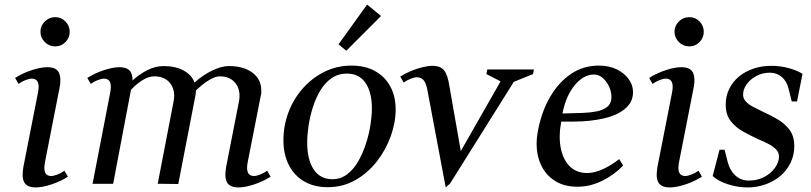

<svg xmlns="http://www.w3.org/2000/svg" viewBox="-20 -804 3550 840"><path d="M136 16Q117 16 104 10Q91 4 85 -8.5Q79 -21 79 -41Q79 -48 80 -55.5Q81 -63 82 -72L146 -398Q149 -413 149 -424Q149 -460 119 -460Q108 -460 91.5 -453.5Q75 -447 61 -437L46 -463Q79 -484 118.5 -497Q158 -510 187 -510Q207 -510 219.5 -504Q232 -498 238 -485.5Q244 -473 244 -453Q244 -446 243.5 -438.5Q243 -431 241 -422L177 -96Q174 -81 174 -70Q174 -34 204 -34Q215 -34 231.5 -40.5Q248 -47 262 -57L277 -31Q244 -10 204.5 3Q165 16 136 16ZM222 -601Q195 -601 176 -620Q157 -639 157 -665Q157 -691 176 -710Q195 -729 222 -729Q248 -729 266.5 -710Q285 -691 285 -665Q285 -639 266.5 -620Q248 -601 222 -601Z M1023 16Q1004 16 991 10Q978 4 972 -8.5Q966 -21 966 -41Q966 -48 967 -55.5Q968 -63 969 -72L1025 -358Q1028 -372 1028 -384Q1028 -423 1004.5 -446.5Q981 -470 941 -470Q922 -470 894.5 -453.5Q867 -437 837 -408Q837 -403 836.5 -397.5Q836 -392 835 -386L760 1L670 0L739 -358Q742 -372 742 -384Q742 -423 718.5 -446.5Q695 -470 655 -470Q630 -470 603 -453Q576 -436 553 -411L475 0H385L462 -398Q465 -413 465 -424Q465 -460 435 -460Q424 -460 407.5 -453.5Q391 -447 377 -437L362 -463Q395 -484 434.5 -497Q474 -510 503 -510Q532 -510 546 -496.5Q560 -483 560 -452Q589 -479 624.5 -497Q660 -515 695 -515Q748 -515 783.5 -495.5Q819 -476 831 -443Q868 -476 908.5 -495.5Q949 -515 981 -515Q1046 -515 1084.5 -486Q1123 -457 1123 -409Q1123 -404 1123 -398Q1123 -392 1121 -386L1064 -96Q1061 -81 1061 -70Q1061 -34 1091 -34Q1102 -34 1118.5 -40.5Q1135 -47 1149 -57L1164 -31Q1131 -10 1091.5 3Q1052 16 1023 16Z M1414 15Q1354 15 1310.5 -10.5Q1267 -36 1243.5 -82.5Q1220 -129 1220 -190Q1220 -254 1242 -312.5Q1264 -371 1304.5 -417Q1345 -463 1399.5 -490Q1454 -517 1518 -517Q1578 -517 1621 -493Q1664 -469 1687.5 -426Q1711 -383 1711 -325Q1711 -268 1689.5 -208Q1668 -148 1628.5 -97.5Q1589 -47 1534.5 -16Q1480 15 1414 15ZM1434 -20Q1471 -20 1499.5 -42Q1528 -64 1548 -99.5Q1568 -135 1581.5 -177Q1595 -219 1601 -259Q1607 -299 1607 -329Q1607 -401 1579 -441.5Q1551 -482 1498 -482Q1459 -482 1430 -461.5Q1401 -441 1381 -407.5Q1361 -374 1348.5 -334Q1336 -294 1330 -254Q1324 -214 1324 -181Q1324 -105 1352.5 -62.5Q1381 -20 1434 -20ZM1495 -582 1461 -610 1586 -784 1647 -734Z M1930 16 1851 -404Q1846 -436 1835 -451Q1824 -466 1804 -466Q1793 -466 1776.5 -459.5Q1760 -453 1746 -443L1731 -469Q1753 -483 1778.5 -493.5Q1804 -504 1828.5 -510Q1853 -516 1872 -516Q1908 -516 1923.5 -495.5Q1939 -475 1946 -428L1996 -143L2170 -448L2108 -480L2112 -500H2316L2312 -480L2228 -446L1949 -1Z M2507 13Q2442 13 2398.5 -19Q2355 -51 2337.5 -107Q2320 -163 2334 -235Q2350 -317 2387 -380.5Q2424 -444 2478 -480.5Q2532 -517 2599 -517Q2645 -517 2677.5 -501Q2710 -485 2728.5 -460.5Q2747 -436 2749 -410Q2753 -363 2719 -332Q2685 -301 2624 -286.5Q2563 -272 2487 -272H2418L2439 -288Q2423 -218 2432 -163.5Q2441 -109 2471 -78Q2501 -47 2549 -47Q2581 -47 2618 -64Q2655 -81 2689 -108L2706 -80Q2669 -40 2615.5 -13.5Q2562 13 2507 13ZM2438 -291 2423 -307 2529 -310Q2561 -311 2589.5 -316.5Q2618 -322 2636 -336Q2654 -350 2655 -376Q2656 -400 2645.5 -423.5Q2635 -447 2617.5 -462.5Q2600 -478 2579 -478Q2531 -478 2491 -427Q2451 -376 2438 -291Z M2910 16Q2891 16 2878 10Q2865 4 2859 -8.5Q2853 -21 2853 -41Q2853 -48 2854 -55.5Q2855 -63 2856 -72L2920 -398Q2923 -413 2923 -424Q2923 -460 2893 -460Q2882 -460 2865.5 -453.5Q2849 -447 2835 -437L2820 -463Q2853 -484 2892.5 -497Q2932 -510 2961 -510Q2981 -510 2993.5 -504Q3006 -498 3012 -485.5Q3018 -473 3018 -453Q3018 -446 3017.5 -438.5Q3017 -431 3015 -422L2951 -96Q2948 -81 2948 -70Q2948 -34 2978 -34Q2989 -34 3005.5 -40.5Q3022 -47 3036 -57L3051 -31Q3018 -10 2978.5 3Q2939 16 2910 16ZM2996 -601Q2969 -601 2950 -620Q2931 -639 2931 -665Q2931 -691 2950 -710Q2969 -729 2996 -729Q3022 -729 3040.5 -710Q3059 -691 3059 -665Q3059 -639 3040.5 -620Q3022 -601 2996 -601Z M3250 16Q3207 16 3164 2Q3121 -12 3098 -34L3128 -149H3150L3164 -94Q3174 -57 3198 -35.5Q3222 -14 3256 -14Q3294 -14 3324 -30Q3354 -46 3371 -70.5Q3388 -95 3388 -119Q3388 -137 3375.5 -150Q3363 -163 3342.5 -174Q3322 -185 3297 -195Q3265 -210 3232 -228Q3199 -246 3177 -274Q3155 -302 3155 -346Q3155 -384 3170.5 -415.5Q3186 -447 3213.5 -469.5Q3241 -492 3277 -504Q3313 -516 3354 -516Q3396 -516 3432.5 -505.5Q3469 -495 3491 -481L3467 -360H3444L3430 -416Q3422 -449 3400 -467.5Q3378 -486 3348 -486Q3316 -486 3289 -471.5Q3262 -457 3246.5 -435Q3231 -413 3231 -390Q3231 -373 3243 -360Q3255 -347 3275 -336.5Q3295 -326 3318 -315Q3349 -301 3380.5 -283Q3412 -265 3433.5 -237Q3455 -209 3455 -165Q3455 -126 3439 -92.5Q3423 -59 3395 -35Q3367 -11 3329.5 2.5Q3292 16 3250 16Z"/></svg>

Font: Wittgenstein
Style: Italic
Weight: 400
Italic angle: -11°
Designer: Jörg Drees
Foundry: Jörg Drees
Version: Version 1.500